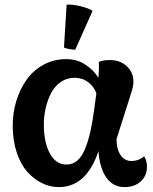

<svg xmlns="http://www.w3.org/2000/svg" viewBox="-20 -783 654 819"><path d="M231 15.1Q193.4 15.1 158.7 -2Q124 -19 95.9 -50.8Q67.9 -82.5 51 -133.5Q34.2 -184.6 34.2 -247.1Q34.2 -302.7 50 -353.8Q65.9 -404.8 94.5 -444.3Q123 -483.9 166.5 -507.3Q210 -530.8 262.2 -530.8Q308.1 -530.8 343.5 -507.8Q378.9 -484.9 399.9 -451.2Q403.3 -496.6 401.9 -519Q419.9 -526.9 448.2 -526.9Q501.5 -526.9 531 -489.5Q560.5 -452.1 542 -394L477.1 -189.9Q477.1 -146.5 494.4 -121.3Q511.7 -96.2 540 -96.2Q570.8 -96.2 595.2 -116.2Q606.9 -96.2 606.9 -71.8Q606.9 -33.2 580.3 -9Q553.7 15.1 511.2 15.1Q462.9 15.1 434.1 -24.9Q405.3 -64.9 399.9 -138.2Q348.6 15.1 231 15.1ZM167 -252Q167 -175.3 192.9 -128.2Q218.8 -81.1 263.2 -81.1Q289.6 -81.1 309.1 -97.4Q328.6 -113.8 342.5 -147.2Q356.4 -180.7 365.7 -222.4Q375 -264.2 382.8 -324.2L391.1 -384.8Q380.9 -413.6 356.2 -432.4Q331.5 -451.2 298.8 -451.2Q264.6 -451.2 238 -432.4Q211.4 -413.6 196.5 -383.1Q181.6 -352.5 174.3 -319.1Q167 -285.6 167 -252ZM252.9 -580.1 264.2 -763.2Q290.5 -764.6 324.2 -756.3Q357.9 -748 375 -736.8L300.8 -570.8Q270 -572.8 252.9 -580.1Z"/></svg>

Font: Arima
Style: Bold
Weight: 700
Designer: Joana Correia and Natanael Gama
Foundry: NDISCOVER
Version: Version 1.100;Glyphs 3.1.2 (3151)